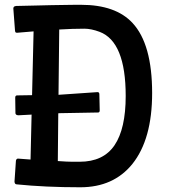

<svg xmlns="http://www.w3.org/2000/svg" viewBox="-20 -772 707 801"><path d="M120.1 -641.1Q90.3 -639.2 51.3 -635.3Q45.9 -635.3 44.4 -637.7Q43 -640.1 42.5 -646L35.6 -736.8Q36.1 -742.7 38.8 -744.4Q41.5 -746.1 47.4 -747.1Q95.7 -748 131.6 -749Q167.5 -750 194.1 -750.5Q220.7 -751 239.5 -751.2Q258.3 -751.5 272.2 -751.7Q286.1 -752 296.9 -752H317.4Q462.9 -752 533.2 -675.8Q614.7 -587.9 614.7 -383.8Q614.7 -190.9 532.2 -87.9Q453.6 9.3 314.9 9.3Q169.4 9.3 49.3 -2.9Q41 -3.4 40.5 -14.6L46.4 -101.1Q47.4 -108.9 54.2 -110.4L107.4 -106.4L111.8 -293.9L56.2 -291Q44.4 -292 44.4 -300.3L43.5 -364.3Q43.5 -374 51.3 -374L113.8 -375ZM221.2 -100.1Q262.2 -97.2 280.8 -97.2H312Q411.1 -97.2 457.8 -166Q504.4 -234.9 504.4 -371.6Q504.4 -598.1 395.5 -639.2Q360.4 -652.3 332 -652.3Q283.2 -652.3 227.1 -648.9L224.1 -376.5L386.7 -387.7Q394.5 -387.7 394.5 -378.9L396 -312Q396 -302.7 389.6 -302.7L228 -299.8L223.1 -299.3Z"/></svg>

Font: Wellfleet
Style: Regular
Weight: 400
Designer: Riccardo De Franceschi
Foundry: Riccardo De Franceschi
Version: Version 1.002